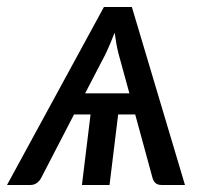

<svg xmlns="http://www.w3.org/2000/svg" viewBox="-51 -526 589 546"><path d="M475 0H408.5Q397.5 0 391.5 -5.2Q385.5 -10.5 383 -19L333.5 -200.5H285L260.5 0H182L206.5 -200.5H159.5L65.5 -19Q62 -12 54.2 -6Q46.5 0 35.5 0H-31L244.5 -506H324ZM191 -260.5H317L286 -373.5Q283 -385 280.2 -400.2Q277.5 -415.5 275 -433Q268 -415 261.5 -399.8Q255 -384.5 249.5 -373Z"/></svg>

Font: Lato
Style: Italic
Weight: 400
Italic angle: -7°
Designer: Lukasz Dziedzic
Foundry: tyPoland Lukasz Dziedzic
Version: Version 2.007; 2014-02-27